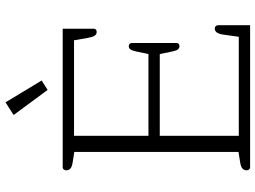

<svg xmlns="http://www.w3.org/2000/svg" viewBox="-138 -810 947 712"><g transform="rotate(-90 336.0 -453.5)"><path d="M359 -751 394 -773 313 -907 266 -877ZM72 0H599V-118C599 -125 595 -131 587 -131C575 -131 567 -122 564 -98L556 -42H189V-335H492L502 -287C506 -268 512 -262 521 -262C529 -262 533 -266 533 -273V-438C533 -445 529 -450 521 -450C512 -450 506 -443 502 -424L492 -377H189V-653H543L552 -602C556 -579 562 -569 574 -569C583 -569 586 -574 586 -581V-695H72C66 -695 61 -690 61 -682C61 -668 70 -661 91 -658L129 -652V-43L91 -37C71 -34 61 -27 61 -13C61 -5 66 0 72 0Z"/></g></svg>

Font: Maitree Light
Style: Regular
Weight: 300
Designer: CadsonDemak Team
Foundry: CadsonDemak
Version: Version 1.000;PS 001.000;hotconv 1.0.88;makeotf.lib2.5.64775